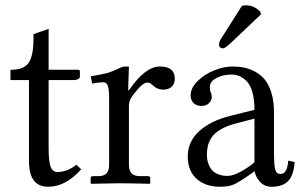

<svg xmlns="http://www.w3.org/2000/svg" viewBox="-20 -693 1142 725"><path d="M163.6 -390.6V-134.8Q163.6 -85.9 170.7 -64.7Q177.7 -43.5 197.3 -43.5Q233.4 -43.5 268.6 -70.8L286.6 -53.7Q228 12.2 162.1 12.2Q126 12.2 107.7 -11.5Q89.4 -35.2 89.4 -87.4V-390.6H24.4Q19.5 -390.6 19.5 -394.5V-425.8Q19.5 -429.7 23.4 -429.7Q71.3 -429.7 88.9 -457Q106.4 -484.4 106.4 -544.9V-564L163.6 -584V-429.7H273.9Q281.7 -429.7 281.7 -423.8V-403.8Q281.7 -397.5 274.4 -394Q267.1 -390.6 258.3 -390.6Z M392.1 -71.8V-320.8Q392.1 -356.9 387 -369.6Q381.8 -382.3 369.6 -382.3Q352.1 -382.3 328.1 -377.4L322.8 -404.8Q368.7 -412.6 386 -417.5Q403.3 -422.4 426.3 -433.6Q442.9 -441.9 451.7 -441.9H466.8L463.9 -352.1H466.8Q528.3 -441.9 583.5 -441.9Q640.1 -441.9 640.1 -396Q640.1 -376.5 628.2 -365.5Q616.2 -354.5 596.7 -354.5Q573.2 -354.5 555.7 -372.1Q546.4 -381.3 535.6 -381.3Q516.6 -381.3 478.5 -328.6Q466.8 -312.5 466.8 -293.9V-71.8Q466.8 -49.3 476.6 -38.6Q486.3 -27.8 509.8 -27.8H539.1Q547.4 -27.8 547.4 -19.5V-1L545.4 1Q466.8 -1 427.7 -1L324.2 1L322.3 -1V-19.5Q322.3 -27.8 330.1 -27.8H349.1Q373 -27.8 382.6 -38.6Q392.1 -49.3 392.1 -71.8Z M893.1 -670.4Q898.9 -672.9 907.7 -672.9Q937 -672.9 956.5 -654.3Q956.5 -654.3 962.9 -649.4L965.3 -638.7L850.6 -529.8Q829.6 -510.3 821.8 -510.3Q815.9 -510.3 811.5 -513.9Q807.1 -517.6 807.1 -522.5Q807.1 -535.2 813.5 -544.9ZM940.9 -245.1 862.3 -224.6Q830.6 -215.3 809.3 -201.9Q788.1 -188.5 778.1 -172.4Q768.1 -156.2 764.6 -141.4Q761.2 -126.5 761.2 -107.4Q761.2 -94.2 764.6 -81.5Q768.1 -68.8 776.1 -56.4Q784.2 -43.9 800.5 -36.4Q816.9 -28.8 839.4 -28.8Q859.9 -28.8 888.9 -44.7Q918 -60.5 940.9 -80.1ZM1005.4 12.2Q979 12.2 962.2 -6.1Q945.3 -24.4 941.4 -46.4L918.5 -30.3Q881.3 -4.4 861.8 3.9Q842.3 12.2 810.1 12.2Q755.9 12.2 722.4 -17.8Q689 -47.9 689 -102.5Q689 -158.2 731.9 -197.5Q774.9 -236.8 849.1 -255.4L940.9 -278.3Q940.9 -318.4 932.6 -346.4Q924.3 -374.5 910.2 -387.7Q896 -400.9 882.6 -406.2Q869.1 -411.6 854.5 -411.6Q823.2 -411.6 797.9 -398.7Q772.5 -385.7 772.5 -364.3Q772.5 -351.6 775.9 -343.8Q779.3 -337.9 779.3 -325.7Q779.3 -314 769.3 -303.5Q759.3 -293 739.7 -293Q722.2 -293 710.9 -304Q699.7 -314.9 699.7 -332.5Q699.7 -360.4 725.8 -386.5Q752 -412.6 788.6 -427.2Q825.2 -441.9 857.4 -441.9Q881.3 -441.9 902.1 -437.7Q922.9 -433.6 944.1 -421.9Q965.3 -410.2 980.5 -391.6Q995.6 -373 1005.1 -341.8Q1014.6 -310.5 1014.6 -269.5V-122.6Q1014.6 -71.8 1018.8 -54Q1022.9 -36.1 1039.1 -36.1Q1064.9 -36.1 1068.4 -86.4L1092.8 -81.1Q1088.4 -28.8 1067.1 -8.3Q1045.9 12.2 1005.4 12.2Z"/></svg>

Font: Libertinage
Style: b
Weight: 400
Designer: OSP
Foundry: OSP
Version: Version 1.0; 2008; OFL relea